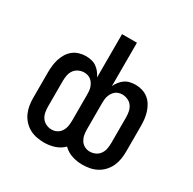

<svg xmlns="http://www.w3.org/2000/svg" viewBox="-163 -900 1076 1073"><g transform="rotate(30 375.0 -363.5)"><path d="M252 8Q228 8 204 3.5Q180 -1 158.5 -12.5Q137 -24 120 -42.5Q103 -61 93 -83Q83 -105 79 -129Q75 -153 75 -177V-343Q75 -365 77.5 -386.5Q80 -408 86.5 -429Q93 -450 104.5 -469Q116 -488 133 -501.5Q150 -515 171.5 -521.5Q193 -528 215 -528Q232 -528 250 -524Q268 -520 282.5 -510Q297 -500 308.5 -485.5Q320 -471 327 -455V-735H423V-455Q430 -471 441.5 -485.5Q453 -500 467.5 -510Q482 -520 500 -524Q518 -528 535 -528Q557 -528 578.5 -521.5Q600 -515 617 -501.5Q634 -488 645.5 -469Q657 -450 663.5 -429Q670 -408 672.5 -386.5Q675 -365 675 -343V-177Q675 -153 671 -129Q667 -105 657 -83Q647 -61 630 -42.5Q613 -24 591.5 -12.5Q570 -1 546 3.5Q522 8 498 8Q464 8 431.5 -2.5Q399 -13 375 -37Q351 -13 318.5 -2.5Q286 8 252 8ZM498 -76Q517 -76 534 -84Q551 -92 561.5 -107Q572 -122 575.5 -140.5Q579 -159 579 -177V-343Q579 -361 575.5 -379.5Q572 -398 561.5 -413Q551 -428 533.5 -436Q516 -444 498 -444Q486 -444 474.5 -440.5Q463 -437 454 -429.5Q445 -422 438.5 -411.5Q432 -401 428.5 -390Q425 -379 424 -367Q423 -355 423 -343V-177Q423 -159 426 -141.5Q429 -124 438.5 -108.5Q448 -93 464 -84.5Q480 -76 498 -76ZM252 -76Q270 -76 286 -84.5Q302 -93 311.5 -108.5Q321 -124 324 -141.5Q327 -159 327 -177V-343Q327 -355 326 -367Q325 -379 321.5 -390Q318 -401 311.5 -411.5Q305 -422 296 -429.5Q287 -437 275.5 -440.5Q264 -444 252 -444Q234 -444 216.5 -436Q199 -428 188.5 -413Q178 -398 174.5 -379.5Q171 -361 171 -343V-177Q171 -159 174.5 -140.5Q178 -122 188.5 -107Q199 -92 216 -84Q233 -76 252 -76Z"/></g></svg>

Font: Iosevka Aile Medium
Style: Regular
Weight: 500
Designer: Belleve Invis
Foundry: Belleve Invis
Version: Version 27.3.5; ttfautohint (v1.8.4)